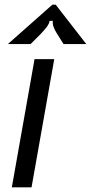

<svg xmlns="http://www.w3.org/2000/svg" viewBox="-20 -808 392 828"><path d="M116 0H31L129 -553H214ZM14 -618 206 -788H220L352 -618H254L227 -661Q204 -696 208 -718H194Q192 -706 182.5 -693Q173 -680 155 -661L112 -618Z"/></svg>

Font: Open Sauce Sans
Style: Italic
Weight: 400
Italic angle: -10°
Designer: Alfredo Marco Pradil
Foundry: Creative Sauce Fz LLC
Version: Version 1.477